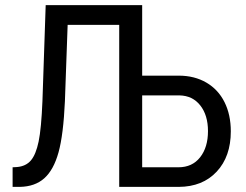

<svg xmlns="http://www.w3.org/2000/svg" viewBox="-20 -731 964 751"><path d="M536.1 -435.1H679.2Q740.7 -435.1 787.1 -408Q833.5 -380.9 858.2 -331.5Q882.8 -282.2 882.8 -217.3Q882.8 -118.7 827.6 -59.6Q772.5 -0.5 679.2 0H446.3V-633.8H244.6L233.9 -335Q228 -204.1 209 -135.3Q189.9 -66.4 153.3 -33.7Q116.7 -1 57.1 0H29.3V-76.7L46.4 -77.6Q81.5 -80.6 101.1 -103.8Q120.6 -127 131.1 -177.5Q141.6 -228 146 -335.4L158.7 -710.9H536.1ZM536.1 -357.9V-76.7H678.2Q731.9 -76.7 762.7 -115.7Q793.5 -154.8 793.5 -218.3Q793.5 -280.3 763.4 -318.6Q733.4 -356.9 681.6 -357.9Z"/></svg>

Font: Roboto Condensed
Style: Regular
Weight: 400
Designer: Google
Version: Version 2.001047; 2015